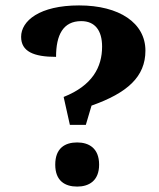

<svg xmlns="http://www.w3.org/2000/svg" viewBox="-20 -681 588 709"><path d="M297 -220 318 -291C451 -338 517 -398 517 -494C517 -596 421 -661 272 -661C126 -661 58 -604 58 -545C58 -491 104 -471 187 -471C187 -552 213 -603 280 -603C331 -603 357 -568 357 -509C357 -433 321 -365 215 -323L238 -220ZM265 8C308 8 346 -13 346 -73C346 -134 308 -155 265 -155C220 -155 184 -134 184 -73C184 -13 220 8 265 8Z"/></svg>

Font: Noto Serif Telugu
Style: Bold
Weight: 700
Designer: Jelle Bosma - Monotype Design Team
Foundry: Monotype Imaging Inc.
Version: Version 2.005